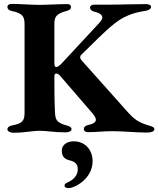

<svg xmlns="http://www.w3.org/2000/svg" viewBox="-20 -675 812 985"><path d="M46 6C112 6 142 -4 184 -4C222 -4 256 4 318 4C332 4 347 -2 347 -12C347 -24 334 -28 320 -32C269 -46 264 -62 262 -100C259 -164 259 -221 259 -282C259 -292 262 -298 268 -298C275 -298 283 -293 292 -282L455 -93C465 -80 472 -70 472 -60C471 -48 459 -39 430 -33C417 -30 410 -23 410 -12C410 -3 420 3 430 3C477 3 511 -2 555 -2C618 -2 673 5 734 5C759 5 772 -2 772 -12C772 -24 755 -28 741 -32C688 -47 666 -67 638 -97L399 -365C389 -376 389 -387 398 -395C459 -453 511 -510 571 -557C610 -587 658 -610 725 -619C739 -621 755 -628 755 -640C755 -649 742 -654 729 -654C660 -654 598 -651 531 -651H462C453 -651 442 -646 442 -637C442 -625 450 -619 464 -615C491 -609 505 -598 505 -585C505 -576 497 -566 486 -554L294 -347C284 -338 276 -331 269 -331C263 -331 259 -337 259 -347V-550C259 -590 268 -604 322 -619C336 -623 344 -627 344 -640C344 -649 337 -654 326 -654C281 -654 220 -650 181 -650C140 -650 84 -655 38 -655C28 -655 18 -649 18 -640C18 -629 25 -622 39 -619C92 -607 106 -595 106 -551V-98C106 -55 95 -42 44 -32C27 -29 18 -22 18 -11C18 -2 33 6 46 6ZM333 290C362 290 455 243 455 152C455 93 416 50 358 50C319 50 297 72 297 97C297 127 311 141 335 147C364 154 379 165 379 194C379 226 355 249 326 261C316 266 311 270 311 277C311 285 317 290 333 290Z"/></svg>

Font: EB Garamond
Style: Bold
Weight: 700
Designer: Georg Duffner and Octavio Pardo
Foundry: Georg Duffner
Version: Version 1.000;PS 001.000;hotconv 1.0.88;makeotf.lib2.5.64775